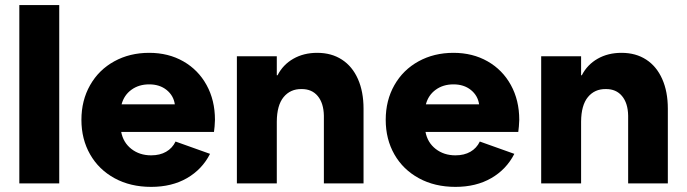

<svg xmlns="http://www.w3.org/2000/svg" viewBox="-20 -727 2724 761"><path d="M56.6 -707H214.8V0H56.6Z M302.7 -252Q302.7 -329.1 337.2 -389.6Q371.6 -450.2 432.9 -483.9Q494.1 -517.6 571.3 -517.6Q647.5 -517.6 706.5 -483.9Q765.6 -450.2 798.8 -389.9Q832 -329.6 832 -252Q831.1 -223.6 828.1 -204.1H460.4Q468.3 -162.1 500.7 -136.7Q533.2 -111.3 579.1 -111.3Q613.8 -111.3 638.4 -125.5Q663.1 -139.6 675.8 -166L812.5 -117.2Q781.2 -55.7 721.2 -21Q661.1 13.7 579.1 13.7Q497.1 13.7 434.3 -20.5Q371.6 -54.7 337.2 -115Q302.7 -175.3 302.7 -252ZM672.9 -313.5Q668 -348.1 640.4 -370.4Q612.8 -392.6 571.3 -392.6Q530.3 -392.6 501 -371.3Q471.7 -350.1 461.9 -313.5Z M918.9 -503.9H1077.1V-428.7H1080.1Q1101.6 -470.7 1142.6 -494.1Q1183.6 -517.6 1237.3 -517.6Q1293.9 -517.6 1335.2 -490.7Q1376.5 -463.9 1398.7 -413.8Q1420.9 -363.8 1420.9 -295.9V0H1263.7V-268.6Q1262.7 -318.4 1239.3 -346.4Q1215.8 -374.5 1174.8 -374Q1130.9 -374.5 1104.2 -342.3Q1077.6 -310.1 1077.1 -245.1V0H918.9Z M1508.8 -252Q1508.8 -329.1 1543.2 -389.6Q1577.6 -450.2 1638.9 -483.9Q1700.2 -517.6 1777.3 -517.6Q1853.5 -517.6 1912.6 -483.9Q1971.7 -450.2 2004.9 -389.9Q2038.1 -329.6 2038.1 -252Q2037.1 -223.6 2034.2 -204.1H1666.5Q1674.3 -162.1 1706.8 -136.7Q1739.3 -111.3 1785.2 -111.3Q1819.8 -111.3 1844.5 -125.5Q1869.1 -139.6 1881.8 -166L2018.6 -117.2Q1987.3 -55.7 1927.2 -21Q1867.2 13.7 1785.2 13.7Q1703.1 13.7 1640.4 -20.5Q1577.6 -54.7 1543.2 -115Q1508.8 -175.3 1508.8 -252ZM1878.9 -313.5Q1874 -348.1 1846.4 -370.4Q1818.8 -392.6 1777.3 -392.6Q1736.3 -392.6 1707 -371.3Q1677.7 -350.1 1668 -313.5Z M2125 -503.9H2283.2V-428.7H2286.1Q2307.6 -470.7 2348.6 -494.1Q2389.6 -517.6 2443.4 -517.6Q2500 -517.6 2541.3 -490.7Q2582.5 -463.9 2604.7 -413.8Q2627 -363.8 2627 -295.9V0H2469.7V-268.6Q2468.8 -318.4 2445.3 -346.4Q2421.9 -374.5 2380.9 -374Q2336.9 -374.5 2310.3 -342.3Q2283.7 -310.1 2283.2 -245.1V0H2125Z"/></svg>

Font: Wanted Sans ExtraBold
Style: Regular
Weight: 800
Designer: Original Design by Kil Hyung-jin and Kang Hanbin, Wanted Lab, Inc; Hangeul from Source Han Sans by Jang Soo-young and Ka
Foundry: Wanted Lab, Inc.
Version: Version 1.003